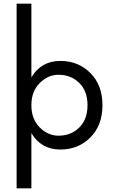

<svg xmlns="http://www.w3.org/2000/svg" viewBox="-20 -800 610 1040"><path d="M297 -395Q240 -395 195 -350Q150 -305 150 -230Q150 -155 195 -110Q240 -65 297 -65Q364 -65 409 -109Q454 -153 454 -230Q454 -307 409 -351Q364 -395 297 -395ZM307 10Q203 10 150 -79V220H70V-780H150V-381Q203 -470 307 -470Q404 -470 469.5 -404.5Q535 -339 535 -230Q535 -121 469.5 -55.5Q404 10 307 10Z"/></svg>

Font: renner_400book
Style: Book
Weight: 400
Version: Version 003.000 ; ttfautohint (v0.97) -l 8 -r 50 -G 200 -x 1